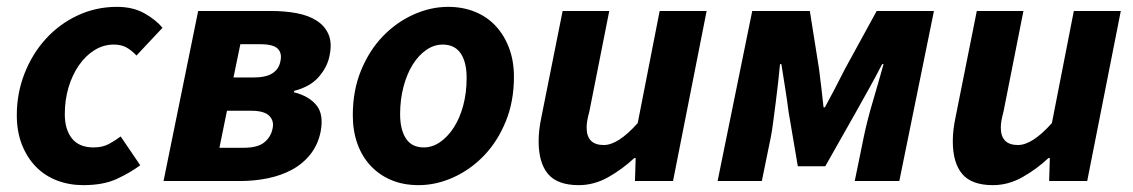

<svg xmlns="http://www.w3.org/2000/svg" viewBox="-20 -528 3305 560"><path d="M29 -192Q29 -256 51.5 -313.5Q74 -371 113.5 -414.5Q153 -458 206.5 -483Q260 -508 321 -508Q368 -508 401.5 -489Q435 -470 454 -447L378 -366Q363 -382 348 -390Q333 -398 312 -398Q282 -398 256 -382Q230 -366 210.5 -338Q191 -310 180 -273.5Q169 -237 169 -195Q169 -150 190 -124Q211 -98 253 -98Q279 -98 297.5 -108Q316 -118 332 -130L389 -46Q361 -25 321.5 -6.5Q282 12 223 12Q182 12 146.5 -1.5Q111 -15 85 -41.5Q59 -68 44 -106Q29 -144 29 -192Z M457 0 558 -496H769Q811 -496 845.5 -489.5Q880 -483 904 -467.5Q928 -452 938.5 -427Q949 -402 941 -365Q935 -333 910 -304Q885 -275 838 -263L837 -259Q881 -248 903 -221Q925 -194 915 -143Q907 -105 885 -77.5Q863 -50 831.5 -33Q800 -16 761 -8Q722 0 680 0ZM661 -302H719Q756 -302 775 -314.5Q794 -327 798 -350Q803 -373 790 -386Q777 -399 740 -399H681ZM620 -97H691Q731 -97 750.5 -112.5Q770 -128 775 -153Q780 -175 765.5 -190Q751 -205 712 -205H642Z M1201 12Q1157 12 1122 -2.5Q1087 -17 1061.5 -44Q1036 -71 1022.5 -108.5Q1009 -146 1009 -192Q1009 -264 1033 -322.5Q1057 -381 1096.5 -422Q1136 -463 1186 -485.5Q1236 -508 1287 -508Q1330 -508 1365.5 -493.5Q1401 -479 1426 -452Q1451 -425 1465 -387.5Q1479 -350 1479 -304Q1479 -232 1455 -173.5Q1431 -115 1391.5 -74Q1352 -33 1302 -10.5Q1252 12 1201 12ZM1271 -398Q1246 -398 1223.5 -382.5Q1201 -367 1184 -340Q1167 -313 1157 -275.5Q1147 -238 1147 -195Q1147 -150 1164 -124Q1181 -98 1216 -98Q1241 -98 1263.5 -113.5Q1286 -129 1303.5 -156Q1321 -183 1331 -220Q1341 -257 1341 -301Q1341 -347 1323.5 -372.5Q1306 -398 1271 -398Z M1943 0H1832L1834 -67H1830Q1796 -35 1754.5 -11.5Q1713 12 1668 12Q1606 12 1578.5 -20.5Q1551 -53 1551 -116Q1551 -133 1553 -150Q1555 -167 1559 -186L1621 -496H1757L1699 -203Q1695 -188 1693 -177Q1691 -166 1691 -156Q1691 -105 1741 -105Q1783 -105 1840 -169L1904 -496H2041Z M2073 0 2174 -496H2342L2369 -326Q2373 -296 2376 -268.5Q2379 -241 2382 -215H2386Q2400 -241 2414.5 -268.5Q2429 -296 2444 -326L2537 -496H2704L2603 0H2473L2499 -127Q2503 -147 2510 -175Q2517 -203 2526 -233Q2535 -263 2543 -291.5Q2551 -320 2557 -341H2553Q2536 -308 2515.5 -271Q2495 -234 2477 -202L2387 -43H2307L2280 -202Q2276 -234 2270 -271.5Q2264 -309 2259 -341H2255Q2253 -320 2250 -291.5Q2247 -263 2243 -233Q2239 -203 2235.5 -175Q2232 -147 2228 -127L2202 0Z M3151 0H3040L3042 -67H3038Q3004 -35 2962.5 -11.5Q2921 12 2876 12Q2814 12 2786.5 -20.5Q2759 -53 2759 -116Q2759 -133 2761 -150Q2763 -167 2767 -186L2829 -496H2965L2907 -203Q2903 -188 2901 -177Q2899 -166 2899 -156Q2899 -105 2949 -105Q2991 -105 3048 -169L3112 -496H3249Z"/></svg>

Font: mr_Source Sans Pro
Style: Bold Italic
Weight: 700
Italic angle: -11°
Designer: Paul D. Hunt
Foundry: Adobe Systems Incorporated
Version: Version 1.036;July 10, 2024;FontCreator 11.5.0.2430 64-bit